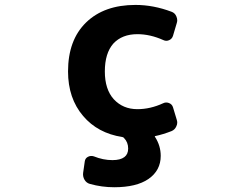

<svg xmlns="http://www.w3.org/2000/svg" viewBox="-20 -578 1040 795"><path d="M453.1 197.3Q401.4 197.3 352.5 183.6Q337.9 179.7 330.1 166.5Q322.3 153.3 324.2 137.7L331.1 89.8Q333 77.1 344.2 71.3Q355.5 65.4 368.2 69.3Q407.2 85 445.3 85Q478.5 85 495.1 72.3Q510.7 60.5 510.7 37.1Q510.7 10.7 493.2 -6.8Q491.2 -9.8 486.3 -10.7Q384.8 -26.4 324.2 -97.7Q261.7 -170.9 261.7 -282.2Q261.7 -412.1 336.4 -484.9Q411.1 -557.6 541 -557.6Q615.2 -557.6 690.4 -529.3Q704.1 -524.4 710 -510.7Q713.9 -502 713.9 -494.1Q713.9 -488.3 711.9 -482.4L696.3 -429.7Q692.4 -417 680.2 -411.6Q668 -406.2 656.2 -412.1Q601.6 -436.5 548.8 -436.5Q485.4 -436.5 449.2 -397.5Q414.1 -357.4 414.1 -282.2Q414.1 -208 451.2 -167Q489.3 -126 548.8 -126Q602.5 -126 655.3 -150.4Q667 -156.2 679.7 -151.4Q692.4 -146.5 696.3 -133.8L711.9 -82Q713.9 -76.2 713.9 -70.3Q713.9 -62.5 710 -54.7Q704.1 -41 690.4 -35.2Q655.3 -21.5 623 -14.6Q619.1 -14.6 622.1 -10.7Q645.5 25.4 645.5 67.4Q645.5 127.9 594.7 163.1Q544.9 197.3 453.1 197.3Z"/></svg>

Font: Rounded-L Mgen+ 1mn bold
Style: Bold
Weight: 700
Designer: [Source Han Sans]
Ryoko NISHIZUKA  (kana & ideographs); Paul D. Hunt (Latin, Greek & Cyrillic); Wenlong ZHANG  (bopomofo
Version: Version 1.059.20150602